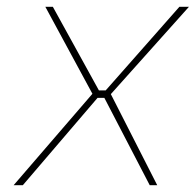

<svg xmlns="http://www.w3.org/2000/svg" viewBox="-20 -543 574 563"><path d="M20 0 251 -268 113 -523H135L270 -278H290L506 -523H534L305 -267L441 0H419L286 -256H266L47 0Z"/></svg>

Font: Tomorrow Thin
Style: Italic
Weight: 250
Italic angle: -10°
Designer: Tony de Marco, Monica Rizzolli
Foundry: Just in Type
Version: Version 2.002